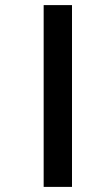

<svg xmlns="http://www.w3.org/2000/svg" viewBox="-20 -682 400 752"><path d="M151 -662H262V50H151Z"/></svg>

Font: Noto Sans Sinhala UI ExtraCondensed
Style: Bold
Weight: 700
Width: 2
Designer: Jelle Bosma - Monotype Design Team
Foundry: Monotype Imaging Inc.
Version: Version 2.006; ttfautohint (v1.8.4.7-5d5b)